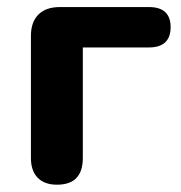

<svg xmlns="http://www.w3.org/2000/svg" viewBox="-20 -510 508 539"><path d="M140 8.5Q105 8.5 85.9 -10.9Q66.8 -30.4 66.8 -66.5V-409Q66.8 -448.2 87.9 -469.2Q109 -490.2 148 -490.2H398Q428.5 -490.2 443.8 -476Q459 -461.8 459 -433.8Q459 -405.8 443.8 -391.2Q428.5 -376.8 398 -376.8H212.5V-66.5Q212.5 8.5 140 8.5Z"/></svg>

Font: Nunito ExtraLight
Style: Regular
Weight: 200
Designer: Vernon Adams
Foundry: Vernon Adams
Version: Version 3.602;April 4, 2023;FontCreator 14.0.0.2856 64-bit